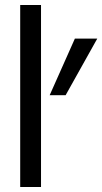

<svg xmlns="http://www.w3.org/2000/svg" viewBox="-20 -750 410 770"><path d="M61 0H144.5V-730H61ZM179.2 -368.2H243.2L370.1 -595.2H280.3Z"/></svg>

Font: Now Medium
Style: Regular
Weight: 500
Designer: Alfredo Marco Pradil
Foundry: Alfredo Marco Pradil
Version: Version 1.200;hotconv 1.0.109;makeotfexe 2.5.65596